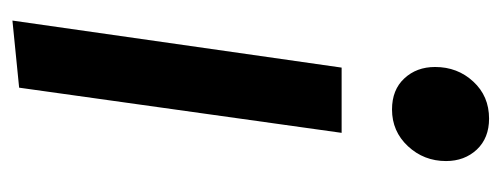

<svg xmlns="http://www.w3.org/2000/svg" viewBox="-269 -523 807 309"><g transform="rotate(-90 134.5 -368.5)"><path d="M255.9 -752 180.2 -222.2H75.2L147.9 -741.2ZM98.1 15.1Q66.9 15.1 48.3 -4.6Q29.8 -24.4 29.8 -54.2Q29.8 -89.8 53.7 -115.5Q77.6 -141.1 112.8 -141.1Q144.5 -141.1 162.8 -121.3Q181.2 -101.6 181.2 -71.8Q181.2 -35.6 157.7 -10.3Q134.3 15.1 98.1 15.1Z"/></g></svg>

Font: Fira Sans Compressed Medium
Style: Italic
Weight: 500
Width: 3
Italic angle: -8°
Designer: Carrois Corporate & Edenspiekermann AG
Foundry: Carrois Corporate GbR & Edenspiekermann AG
Version: Version 4.203;PS 004.203;hotconv 1.0.88;makeotf.lib2.5.64775